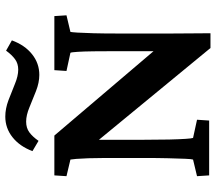

<svg xmlns="http://www.w3.org/2000/svg" viewBox="-64 -730 800 711"><g transform="rotate(-90 335.5 -375.0)"><path d="M501 -168V-339.8Q501 -390.6 500.5 -428.2Q500 -465.8 498.5 -487.8Q497.1 -509.8 495.1 -513.7L427.7 -528.3L430.7 -573.2H630.9L633.8 -528.3L572.3 -513.7Q571.3 -509.8 569.8 -487.8Q568.4 -465.8 567.4 -428.2Q566.4 -390.6 566.4 -339.8V-138.7Q566.4 -97.7 566.9 -63.5Q567.4 -29.3 567.4 4.9H512.7L131.8 -458L172.9 -459V-242.2Q172.9 -187.5 173.8 -148.4Q174.8 -109.4 176.3 -87.4Q177.7 -65.4 179.7 -59.6L247.1 -44.9L244.1 0H41L38.1 -44.9L99.6 -59.6Q101.6 -65.4 102.5 -88.4Q103.5 -111.3 104.5 -150.9Q105.5 -190.4 105.5 -242.2V-384.8Q105.5 -418.9 104.5 -446.8Q103.5 -474.6 102.1 -492.2Q100.6 -509.8 99.6 -513.7L38.1 -528.3L41 -573.2H188.5L533.2 -168ZM502.9 -752 541 -730.5Q523.4 -682.6 489.7 -655.8Q456.1 -628.9 413.1 -628.9Q384.8 -628.9 353.5 -641.1Q322.3 -653.3 293 -665.5Q263.7 -677.7 240.2 -677.7Q216.8 -677.7 200.7 -666Q184.6 -654.3 168.9 -631.8L130.9 -654.3Q148.4 -701.2 182.1 -728Q215.8 -754.9 258.8 -754.9Q288.1 -754.9 319.3 -743.2Q350.6 -731.4 379.9 -719.2Q409.2 -707 432.6 -707Q455.1 -707 471.2 -718.8Q487.3 -730.5 502.9 -752Z"/></g></svg>

Font: Crimson Pro SemiBold
Style: Regular
Weight: 600
Designer: Jacques Le Bailly
Foundry: Baron von Fonthausen
Version: Version 1.003